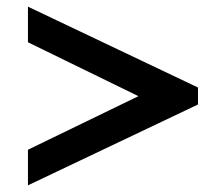

<svg xmlns="http://www.w3.org/2000/svg" viewBox="-20 -619 661 577"><path d="M64 -169 396 -330 64 -492V-599L575 -356V-305L64 -62Z"/></svg>

Font: Taviraj Black
Style: Regular
Weight: 900
Designer: Katatrad Team
Foundry: CadsonDemak
Version: Version 1.001